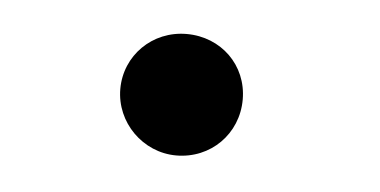

<svg xmlns="http://www.w3.org/2000/svg" viewBox="-27 -501 396 200"><g transform="rotate(5 171.5 -401.5)"><path d="M226 -402C226 -438 198 -465 162 -465C126 -465 98 -437 98 -402C98 -367 127 -338 162 -338C198 -338 226 -366 226 -402Z"/></g></svg>

Font: GFS Jackson
Style: Regular
Weight: 400
Designer: George Matthiopoulos
Foundry: George Matthiopoulos
Version: Version 1.0